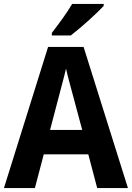

<svg xmlns="http://www.w3.org/2000/svg" viewBox="-20 -954 669 974"><path d="M506 -924V-934H346C320 -889 276 -830 243 -787V-774H339C389 -812 472 -887 506 -924ZM473 0H629L404 -716H224L0 0H157L202 -171H428ZM349 -474 397 -295H234L281 -474C287 -499 307 -570 315 -606C323 -567 339 -513 349 -474Z"/></svg>

Font: Noto Sans Kannada SemiCondensed
Style: Bold
Weight: 700
Width: 4
Designer: Jelle Bosma - Monotype Design Team
Foundry: Monotype Imaging Inc.
Version: Version 2.005